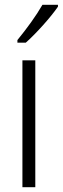

<svg xmlns="http://www.w3.org/2000/svg" viewBox="-20 -785 263 805"><path d="M223 -757V-765H158C131 -718 93 -666 53 -617V-606H88C131 -644 193 -713 223 -757ZM128 0V-532H74V0Z"/></svg>

Font: Noto Sans Myanmar Condensed Light
Style: Regular
Weight: 300
Width: 3
Designer: Monotype Design Team
Foundry: Monotype Imaging Inc.
Version: Version 2.107